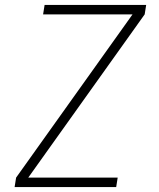

<svg xmlns="http://www.w3.org/2000/svg" viewBox="-20 -755 640 775"><path d="M39 0 45 -38 515 -697H154L160 -735H570L564 -697L94 -38H455L449 0Z"/></svg>

Font: Iosevka Extralight Extended
Style: Italic
Weight: 200
Width: 7
Italic angle: -9°
Monospace: yes
Designer: Belleve Invis
Foundry: Belleve Invis
Version: Version 32.5.0; ttfautohint (v1.8.4)